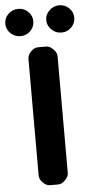

<svg xmlns="http://www.w3.org/2000/svg" viewBox="-105 -977 489 1013"><g transform="rotate(-5 139.5 -470.5)"><path d="M31.2 -796.9Q1 -796.9 -21.5 -818.4Q-43 -839.8 -43 -869.1Q-43 -899.4 -21.5 -919.9Q1 -941.4 31.2 -941.4Q62.5 -941.4 84 -919.9Q105.5 -899.4 105.5 -869.1Q105.5 -839.8 84 -818.4Q62.5 -796.9 31.2 -796.9ZM249 -796.9Q217.8 -796.9 196.3 -818.4Q173.8 -839.8 173.8 -869.1Q173.8 -899.4 196.3 -919.9Q217.8 -941.4 249 -941.4Q279.3 -941.4 300.8 -919.9Q322.3 -899.4 322.3 -869.1Q322.3 -839.8 300.8 -818.4Q279.3 -796.9 249 -796.9ZM62.5 -674.8Q62.5 -694.3 80.1 -711.9Q97.7 -730.5 118.2 -730.5Q128.9 -730.5 139.6 -730.5Q150.4 -730.5 161.1 -730.5Q180.7 -730.5 198.2 -711.9Q216.8 -694.3 216.8 -674.8Q216.8 -520.5 216.8 -365.2Q216.8 -210.9 216.8 -55.7Q216.8 -36.1 198.2 -18.6Q180.7 0 161.1 0Q150.4 0 139.6 0Q128.9 0 118.2 0Q97.7 0 80.1 -18.6Q62.5 -36.1 62.5 -55.7Q62.5 -210.9 62.5 -365.2Q62.5 -520.5 62.5 -674.8Z"/></g></svg>

Font: DeepSea
Style: Bold
Weight: 700
Designer: Stem
Version: Version 3.019;git-0a5106e0b